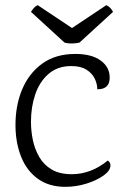

<svg xmlns="http://www.w3.org/2000/svg" viewBox="-20 -709 487 744"><path d="M272 -500Q335 -500 370 -474.5Q405 -449 405 -409Q405 -391 398.5 -381Q392 -371 381.5 -367Q371 -363 357 -363Q357 -384 347 -404.5Q337 -425 315 -439Q293 -453 256 -453Q203 -453 168 -422.5Q133 -392 116.5 -343Q100 -294 100 -237Q100 -201 107.5 -165.5Q115 -130 132.5 -100Q150 -70 180.5 -52Q211 -34 258 -34Q294 -34 328.5 -46.5Q363 -59 398 -87Q403 -83 405.5 -78.5Q408 -74 408 -68Q408 -48 381.5 -29Q355 -10 315 2.5Q275 15 233 15Q170 15 127 -16Q84 -47 62.5 -100Q41 -153 40 -219Q39 -297 65 -360.5Q91 -424 143 -462Q195 -500 272 -500ZM288 -544 418 -663Q414 -671 407.5 -678Q401 -685 392 -689L236 -585H282L126 -689Q117 -685 111 -678Q105 -671 100 -663L230 -544Q244 -540 260.5 -540.5Q277 -541 288 -544Z"/></svg>

Font: Karma Variable Light
Style: Regular
Weight: 300
Designer: Joana Correia
Foundry: Indian Type Foundry
Version: Version 3.000